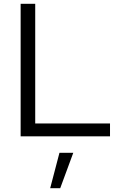

<svg xmlns="http://www.w3.org/2000/svg" viewBox="-20 -720 647 1014"><path d="M89 0V-700H166V-68H561V0ZM245 274 294 87H367L298 274Z"/></svg>

Font: Red Hat Text VF
Style: Regular
Weight: 400
Designer: Pentagram, MCKL
Foundry: Pentagram, MCKL
Version: Version 1.023